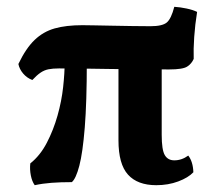

<svg xmlns="http://www.w3.org/2000/svg" viewBox="-20 -535 632 564"><path d="M75 -300Q59 -306 48 -319Q37 -332 34 -347Q56 -393 81.5 -417.5Q107 -442 140.5 -451.5Q174 -461 222 -461Q234 -461 257.5 -460.5Q281 -460 310 -459.5Q339 -459 368 -458.5Q397 -458 422 -458Q457 -458 470 -469Q483 -480 492 -515Q509 -514 528 -510Q547 -506 559 -500Q553 -463 550.5 -426.5Q548 -390 549 -362Q543 -348 530 -339.5Q517 -331 477 -331Q378 -331 294 -332.5Q210 -334 153 -334Q135 -334 122.5 -331.5Q110 -329 99 -321.5Q88 -314 75 -300ZM82 9Q74 -2 70.5 -20Q67 -38 69 -55Q98 -78 117.5 -115.5Q137 -153 149 -195.5Q161 -238 165.5 -279.5Q170 -321 170 -353L235 -352Q235 -235 229 -160.5Q223 -86 213 -48Q203 -10 191 0Q158 0 131.5 2Q105 4 82 9ZM439 9Q384 9 356 -22Q328 -53 328 -123V-356H455V-139Q455 -95 464 -79.5Q473 -64 492 -64Q514 -64 533 -78Q547 -60 548 -29Q533 -13 503.5 -2Q474 9 439 9Z"/></svg>

Font: Vollkorn
Style: Bold
Weight: 700
Designer: Friedrich Althausen
Foundry: Friedrich Althausen
Version: Version 5.000